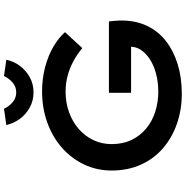

<svg xmlns="http://www.w3.org/2000/svg" viewBox="-4 -942 955 988"><g transform="rotate(-90 474.0 -447.5)"><path d="M486 10Q404 10 332 -15Q260 -40 206 -86.5Q152 -133 121.5 -200Q91 -267 91 -351Q91 -427 122 -492.5Q153 -558 208 -606.5Q263 -655 337.5 -682Q412 -709 498 -709Q565 -709 624.5 -693Q684 -677 729.5 -650Q775 -623 803 -591L721 -502Q690 -528 655 -547Q620 -566 580.5 -577Q541 -588 497 -588Q440 -588 390.5 -570Q341 -552 304.5 -520Q268 -488 247.5 -445Q227 -402 227 -351Q227 -293 248.5 -248.5Q270 -204 307.5 -173Q345 -142 394 -126.5Q443 -111 496 -111Q545 -111 587.5 -122Q630 -133 661.5 -153Q693 -173 711 -199.5Q729 -226 728 -258L727 -276L746 -251H491V-365H858Q860 -352 861 -339.5Q862 -327 862.5 -317Q863 -307 863 -301Q863 -227 835.5 -169Q808 -111 757 -71.5Q706 -32 637.5 -11Q569 10 486 10ZM493 -753Q451 -753 416 -772Q381 -791 357.5 -822.5Q334 -854 325 -893L409 -905Q420 -880 442 -861Q464 -842 493 -842Q522 -842 544 -861Q566 -880 577 -905L661 -893Q653 -854 629 -822.5Q605 -791 570.5 -772Q536 -753 493 -753Z"/></g></svg>

Font: Lexend Giga Medium
Style: Regular
Weight: 500
Designer: Bonnie Shaver-Troup, Thomas Jockin
Foundry: Lexend
Version: Version 1.007